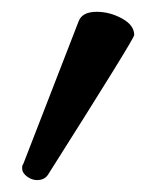

<svg xmlns="http://www.w3.org/2000/svg" viewBox="-20 -823 245 322"><path d="M42 -521Q33.2 -521 25.1 -527.1Q17.1 -533.2 17.1 -541Q17.1 -545.9 19 -547.9L111.8 -787.1Q117.7 -803.2 142.1 -803.2Q164.1 -803.2 184.6 -792Q205.1 -780.8 205.1 -764.2Q205.1 -758.3 61 -530.8Q55.2 -521 42 -521Z"/></svg>

Font: LXGW WenKai Screen R
Style: Regular
Weight: 400
Designer: Fontworks Inc.
Version: Version 1.235;May 31, 2022